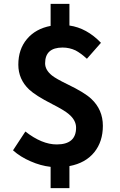

<svg xmlns="http://www.w3.org/2000/svg" viewBox="-20 -846 615 987"><path d="M240.2 121.1V11.7Q188.5 5.9 137.7 -16.6Q85 -39.1 46.9 -73.2L110.4 -169.9Q195.3 -103.5 271.5 -103.5Q371.1 -103.5 371.1 -189.5Q371.1 -228.5 333 -259.8Q310.5 -279.3 247.1 -311.5Q163.1 -354.5 129.9 -385.7Q74.2 -438.5 74.2 -513.7Q74.2 -592.8 118.7 -645.5Q163.1 -698.2 240.2 -712.9V-826.2H336.9V-714.8Q425.8 -702.1 499 -626L426.8 -543.9Q394.5 -573.2 368.2 -586.9Q336.9 -601.6 301.8 -601.6Q211.9 -601.6 211.9 -520.5Q211.9 -486.3 247.1 -458Q267.6 -441.4 328.1 -412.1Q415 -370.1 449.2 -337.9Q508.8 -282.2 508.8 -199.2Q508.8 -118.2 464.8 -63.5Q419.9 -7.8 336.9 7.8V121.1Z"/></svg>

Font: Bpmf GenYo Gothic B
Style: B
Weight: 700
Foundry: But Ko
Version: Version 1.320